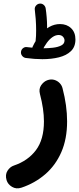

<svg xmlns="http://www.w3.org/2000/svg" viewBox="-20 -743 439 1067"><path d="M96.7 -455.2Q95.1 -443 102.8 -433Q110.5 -423 122.7 -420.9Q173 -414.1 215.3 -414.1Q265.7 -414.1 307.4 -424.4Q349 -434.7 374.1 -458.7Q399.2 -482.7 399.2 -523.8Q399.2 -563.2 375.2 -586.2Q351.2 -609.3 313.4 -609.3Q282.1 -609.3 253.8 -593.3Q225.6 -577.4 202.3 -549.1Q179 -520.9 161.7 -484.1Q156.6 -473.4 160.8 -461.9Q164.9 -450.4 175.5 -445.4Q186.2 -440.4 197.4 -444.6Q208.6 -448.7 213.7 -459.4Q225.8 -485.5 240.5 -505.5Q255.2 -525.5 272 -537Q288.7 -548.5 306 -548.5Q320.9 -548.5 329.8 -539Q338.6 -529.5 338.6 -518.1Q338.6 -499.4 319.9 -490.1Q301.3 -480.8 273.9 -477.8Q246.5 -474.7 220 -474.7Q199.1 -474.7 177.1 -476.2Q155.2 -477.7 130.5 -481.1Q118.3 -483.2 108.3 -475.5Q98.3 -467.8 96.7 -455.2ZM173.3 -689.6Q176.1 -669.2 178.5 -637.1Q180.8 -605 180.8 -573.6Q180.8 -557.4 180.2 -543.9Q179.7 -530.4 178.2 -519Q176.6 -506.8 183.8 -496Q190.9 -485.2 204.6 -483.6Q215.6 -482.4 226.2 -489.6Q236.8 -496.7 238 -508.9Q239.5 -523.1 240.6 -545.7Q241.7 -568.4 241.7 -596.6Q241.7 -619.9 239.4 -647.5Q237.1 -675 233.9 -695.6Q232.3 -707.9 222.5 -716.2Q212.6 -724.6 198.9 -722.7Q187.9 -721.1 179.8 -711.5Q171.8 -701.9 173.3 -689.6ZM242.3 -296.9Q222.9 -289.7 208.7 -269.3Q194.6 -248.9 202.1 -220.1Q224.2 -136 224.2 -68.4Q224.2 32.3 179.7 91.5Q135.1 150.6 57.3 176.9Q35.6 184.1 21.7 205.9Q7.7 227.8 16.5 258.1Q23.3 281.1 46.8 295.3Q70.3 309.4 99 300Q173.8 275 231.1 225.6Q288.5 176.3 320.7 102.7Q352.9 29.2 352.9 -68.4Q352.9 -156 327.5 -252.6Q323.7 -268.6 311.4 -281.4Q299.1 -294.2 281.1 -299.3Q263.2 -304.4 242.3 -296.9Z"/></svg>

Font: Mikhak VF
Style: Regular
Weight: 100
Designer: Amin Abedi
Version: Version 3.001